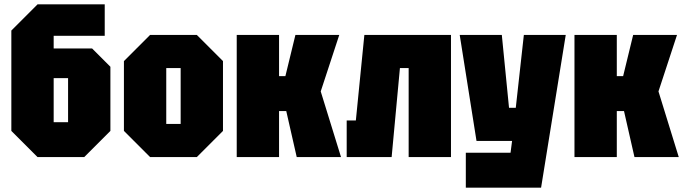

<svg xmlns="http://www.w3.org/2000/svg" viewBox="-20 -720 3143 880"><path d="M226 -160H292V-362H226ZM152 0 32 -120V-580L152 -700H460V-556H226V-498H402L486 -414V-120L366 0Z M548 -120V-440L668 -560H882L1002 -440V-120L882 0H668ZM742 -152H808V-408H742Z M1065 0V-560H1259V-371H1288L1334 -560H1535L1450 -301L1543 0H1340L1292 -211H1259V0Z M2047 -560V0H1853V-408H1813L1775 0H1569V-168H1611L1650 -560Z M2115 140V-20H2320L2327 -74H2164L2087 -560H2280L2313 -226H2344L2381 -560H2573L2460 140Z M2613 0V-560H2807V-371H2836L2882 -560H3083L2998 -301L3091 0H2888L2840 -211H2807V0Z"/></svg>

Font: Tektur Condensed ExtraBold
Style: Regular
Weight: 800
Width: 3
Designer: Adam Jagosz
Foundry: Adam Jagosz
Version: Version 1.005;gftools[0.9.30]